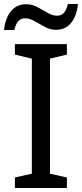

<svg xmlns="http://www.w3.org/2000/svg" viewBox="-34 -933 407 953"><path d="M298 0H40V-52L124 -71V-642L40 -662V-714H298V-662L214 -642V-71L298 -52ZM-14 -784Q-8 -843 20.5 -877.5Q49 -912 96 -912Q126 -912 152.5 -897.5Q179 -883 203 -869Q227 -855 248 -855Q271 -855 283.5 -869.5Q296 -884 303 -913H353Q347 -854 319 -819.5Q291 -785 244 -785Q216 -785 189.5 -799Q163 -813 138.5 -827.5Q114 -842 92 -842Q68 -842 56 -827.5Q44 -813 37 -784Z"/></svg>

Font: Noto Sans
Style: Regular
Weight: 400
Designer: Monotype Design Team
Foundry: Monotype Imaging Inc.
Version: Version 1.902